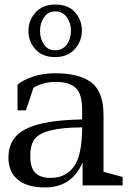

<svg xmlns="http://www.w3.org/2000/svg" viewBox="-20 -815 572 844"><path d="M519 0H343V-101Q296 9 178 9Q99 9 58 -25.5Q17 -60 17 -122Q17 -210 94.5 -248.5Q172 -287 341 -290V-333Q341 -404 312 -429.5Q283 -455 226 -455Q169 -455 127 -429L94 -330H57V-443Q82 -464 126 -478.5Q170 -493 222 -493Q328 -493 381.5 -452.5Q435 -412 435 -309V-60L519 -37ZM204 -33Q268 -33 304.5 -82.5Q341 -132 341 -255Q169 -255 131 -202Q113 -177 113 -128Q113 -79 134.5 -56Q156 -33 204 -33ZM292 -679Q292 -714 273.5 -739.5Q255 -765 223.5 -765Q192 -765 174 -739.5Q156 -714 156 -679Q156 -644 173.5 -619Q191 -594 223 -594Q255 -594 273.5 -619Q292 -644 292 -679ZM105 -679Q105 -726 136.5 -760.5Q168 -795 224 -795Q280 -795 310 -761Q340 -727 340 -680.5Q340 -634 308.5 -599Q277 -564 222 -564Q167 -564 136 -598Q105 -632 105 -679Z"/></svg>

Font: Ledger
Style: Regular
Weight: 400
Designer: Denis Masharov
Foundry: Denis Masharov
Version: 1.001